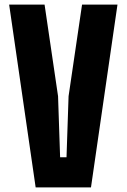

<svg xmlns="http://www.w3.org/2000/svg" viewBox="-20 -820 554 840"><path d="M136 0 20 -800H175L234 -399L243 -132H271L280 -399L339 -800H494L378 0Z"/></svg>

Font: Big Shoulders Display Black
Style: Regular
Weight: 900
Designer: Patric King
Foundry: XO Type Co
Version: Version 1.000; ttfautohint (v1.8.2)